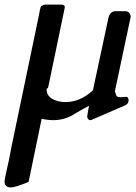

<svg xmlns="http://www.w3.org/2000/svg" viewBox="-50 -496 594 839"><path d="M154 -103V-108L160 -112L225 -424C230 -448 233 -461 233 -463C234 -472 228 -476 217 -476H151C144 -476 139 -475 137 -473C135 -471 133 -470 132 -471C129 -473 125 -459 120 -429L-1 151C-7 184 -13 216 -20 244C-27 274 -30 291 -30 297C-30 314 -21 323 -2 323C10 323 36 315 75 299L132 23C150 27 167 29 183 29C216 29 247 20 274 3C286 -5 327 -27 339 -34C334 -6 331 10 331 14C331 21 337 29 344 29C347 29 352 28 357 25L495 -35C506 -39 512 -47 512 -58C511 -68 508 -73 501 -73L478 -71C475 -72 472 -72 468 -72C455 -74 457 -87 452 -97L521 -422V-423C521 -435 512 -446 501 -447H455C442 -447 432 -440 426 -426V-425C425 -422 425 -420 424 -419L356 -101C319 -67 279 -50 236 -50C198 -50 154 -66 154 -103Z"/></svg>

Font: fbb
Style: Bold Italic
Weight: 700
Italic angle: -12°
Designer: David J. Perry, Michael Sharpe
Version: Version 0.991